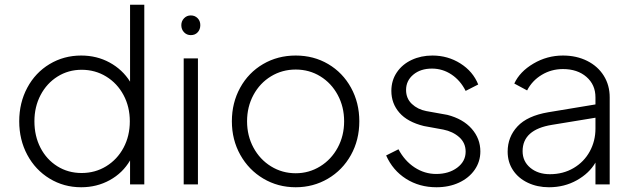

<svg xmlns="http://www.w3.org/2000/svg" viewBox="-20 -777 2671 809"><path d="M61 -266Q61 -344 95 -407.5Q129 -471 189 -507Q249 -543 322 -543Q388 -543 442 -513.5Q496 -484 528 -433V-757H588V0H528V-101Q497 -48 442.5 -18Q388 12 322 12Q249 12 189 -24.5Q129 -61 95 -124.5Q61 -188 61 -266ZM324 -48Q381 -48 427.5 -76.5Q474 -105 500.5 -154.5Q527 -204 527 -266Q527 -327 500.5 -376.5Q474 -426 427.5 -454.5Q381 -483 324 -483Q268 -483 222.5 -454.5Q177 -426 151 -376.5Q125 -327 125 -266Q125 -204 150.5 -154.5Q176 -105 221.5 -76.5Q267 -48 324 -48Z M754 -531H814V0H754ZM784 -712Q801 -712 812.5 -700.5Q824 -689 824 -671Q824 -653 813 -641Q802 -629 784 -629Q767 -629 755.5 -641Q744 -653 744 -671Q744 -688 755.5 -700Q767 -712 784 -712Z M957 -266Q957 -344 992 -407.5Q1027 -471 1088.5 -507Q1150 -543 1226 -543Q1302 -543 1363 -507Q1424 -471 1459 -407.5Q1494 -344 1494 -266Q1494 -187 1458.5 -123.5Q1423 -60 1361.5 -24Q1300 12 1226 12Q1151 12 1089.5 -24.5Q1028 -61 992.5 -124.5Q957 -188 957 -266ZM1226 -47Q1282 -47 1329 -76Q1376 -105 1403 -155Q1430 -205 1430 -266Q1430 -327 1403 -377Q1376 -427 1329.5 -455.5Q1283 -484 1226 -484Q1169 -484 1122 -455.5Q1075 -427 1048 -377Q1021 -327 1021 -266Q1021 -205 1048 -155Q1075 -105 1122 -76Q1169 -47 1226 -47Z M1607 -122 1659 -148Q1685 -99 1727 -71.5Q1769 -44 1818 -44Q1871 -44 1906.5 -70.5Q1942 -97 1942 -138Q1942 -175 1915 -199Q1888 -223 1848 -231L1766 -246Q1697 -263 1663 -302Q1629 -341 1629 -394Q1629 -438 1652 -472Q1675 -506 1714.5 -524.5Q1754 -543 1802 -543Q1867 -543 1920 -509.5Q1973 -476 1995 -421L1942 -394Q1920 -438 1882.5 -463Q1845 -488 1800 -488Q1752 -488 1721.5 -462.5Q1691 -437 1691 -398Q1691 -362 1715.5 -339Q1740 -316 1776 -309L1865 -293Q1931 -276 1967.5 -234.5Q2004 -193 2004 -139Q2004 -96 1980 -61.5Q1956 -27 1914 -7.5Q1872 12 1819 12Q1747 12 1691 -23.5Q1635 -59 1607 -122Z M2119 -138Q2119 -200 2160.5 -244.5Q2202 -289 2290 -304L2489 -337V-367Q2489 -420 2451 -453Q2413 -486 2352 -486Q2303 -486 2262.5 -461.5Q2222 -437 2201 -396L2147 -425Q2170 -475 2227.5 -509Q2285 -543 2352 -543Q2409 -543 2454 -520.5Q2499 -498 2524 -458Q2549 -418 2549 -367V0H2489V-92Q2463 -47 2410.5 -17.5Q2358 12 2293 12Q2244 12 2204 -7Q2164 -26 2141.5 -60Q2119 -94 2119 -138ZM2297 -43Q2353 -43 2397 -69Q2441 -95 2465 -139Q2489 -183 2489 -235V-281L2306 -251Q2182 -231 2182 -140Q2182 -97 2214.5 -70Q2247 -43 2297 -43Z"/></svg>

Font: Eudoxus Sans Light
Style: Regular
Weight: 300
Designer: Stijn de Vries
Foundry: tokotype
Version: Version 2.005